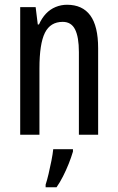

<svg xmlns="http://www.w3.org/2000/svg" viewBox="-20 -567 496 808"><path d="M262 -547Q327 -547 360 -502Q393 -457 393 -364V0H312V-348Q312 -411 296 -443Q280 -475 244 -475Q192 -475 169 -429Q146 -383 146 -279V0H65V-537H130L139 -464H144Q156 -491 173.5 -509.5Q191 -528 214 -537.5Q237 -547 262 -547ZM287 71Q280 95 269 122.5Q258 150 245 175.5Q232 201 218 221H172V210Q178 192 184.5 164.5Q191 137 196.5 109Q202 81 204 61H287Z"/></svg>

Font: Noto Sans Thai ExtraCondensed
Style: Regular
Weight: 400
Width: 2
Designer: Monotype Design Team
Foundry: Monotype Imaging Inc.
Version: Version 2.002